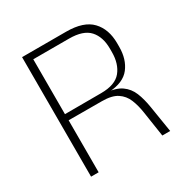

<svg xmlns="http://www.w3.org/2000/svg" viewBox="-149 -764 860 889"><g transform="rotate(-30 280.5 -319.5)"><path d="M468 0 447.5 -135Q441.5 -175.5 428.2 -207.8Q415 -240 386.5 -258.8Q358 -277.5 305.5 -277.5L114 -278V-311L321 -311.5Q396 -311.5 427.5 -350Q459 -388.5 459 -451.5V-469.5Q459 -532.5 426.5 -568.5Q394 -604.5 318 -604.5H111V-639H322.5Q416 -639 458.2 -594.5Q500.5 -550 500.5 -474.5V-455.5Q500.5 -389 467 -345.8Q433.5 -302.5 356.5 -298L355.5 -295L336.5 -302.5Q391.5 -299 421.5 -278Q451.5 -257 465.8 -222Q480 -187 487.5 -140L510 0ZM87 0V-639H127V-301.5L127.5 -285.5V0Z"/></g></svg>

Font: Anek Telugu ExtraLight
Style: Regular
Weight: 250
Version: Version 1.003